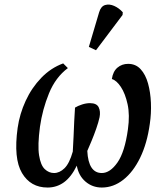

<svg xmlns="http://www.w3.org/2000/svg" viewBox="-20 -830 728 860"><path d="M59 -257Q68 -320 95 -378.5Q122 -437 165 -481.5Q208 -526 263 -546L284 -525Q229 -484 199.5 -412Q170 -340 159 -262Q148 -179 155 -134.5Q162 -90 180.5 -72.5Q199 -55 222 -55Q247 -55 269 -76.5Q291 -98 306 -151Q308 -182 309.5 -218Q311 -254 312.5 -288Q314 -322 316 -348Q329 -356 347.5 -362Q366 -368 383 -368Q413 -368 422 -349.5Q431 -331 426 -305Q421 -282 411 -253.5Q401 -225 390 -198.5Q379 -172 371 -154Q376 -55 436 -55Q473 -55 506 -102Q539 -149 553 -251Q562 -315 551.5 -363Q541 -411 521.5 -440.5Q502 -470 481 -476Q486 -510 506 -527Q526 -544 554 -544Q588 -544 610 -520Q632 -496 643 -456.5Q654 -417 656 -369.5Q658 -322 651 -275Q639 -188 608 -124Q577 -60 532.5 -25Q488 10 436 10Q394 10 363 -16.5Q332 -43 324 -88Q299 -37 266.5 -13.5Q234 10 193 10Q117 10 78.5 -55Q40 -120 59 -257ZM410 -605 378 -620 424 -775Q432 -802 451 -807.5Q470 -813 491.5 -803.5Q513 -794 530 -775L529 -763Z"/></svg>

Font: Noto Serif ExtraCondensed Medium
Style: Italic
Weight: 500
Width: 2
Italic angle: -12°
Designer: Monotype Design Team
Foundry: Monotype Imaging Inc.
Version: Version 2.013; ttfautohint (v1.8.4.7-5d5b)